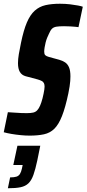

<svg xmlns="http://www.w3.org/2000/svg" viewBox="-43 -716 462 1025"><path d="M115 8Q93 8 67.5 5.5Q42 3 18.5 -1Q-5 -5 -23 -10L-1 -117Q19 -116 37.5 -114.5Q56 -113 72 -112.5Q88 -112 100 -112Q121 -112 134 -115Q147 -118 155.5 -127Q164 -136 171 -152Q174 -159 177.5 -169Q181 -179 184 -191Q187 -203 189.5 -215Q192 -227 193.5 -237Q195 -247 195 -253Q195 -265 191.5 -272Q188 -279 180 -283.5Q172 -288 158 -292L94 -309Q73 -315 63 -332Q53 -349 53 -379Q53 -400 57.5 -427Q62 -454 69 -487Q83 -555 100.5 -596Q118 -637 142.5 -659Q167 -681 200 -688.5Q233 -696 277 -696Q306 -696 331 -693Q356 -690 374 -686.5Q392 -683 399 -680L376 -571Q371 -572 359.5 -573Q348 -574 332.5 -575Q317 -576 299 -576Q273 -576 258 -573.5Q243 -571 234.5 -562.5Q226 -554 218 -535Q214 -527 209 -515Q204 -503 200.5 -489Q197 -475 195 -462Q193 -449 193 -440Q193 -427 198.5 -421.5Q204 -416 218 -412L273 -397Q291 -392 304.5 -383Q318 -374 325.5 -356.5Q333 -339 333 -308Q333 -297 332 -283.5Q331 -270 328.5 -254Q326 -238 322 -218Q306 -142 288 -96.5Q270 -51 247 -28.5Q224 -6 191.5 1Q159 8 115 8ZM-1 289 11 231Q33 231 45 227Q57 223 63.5 212.5Q70 202 74 184L78 165H28L50 62H172L156 141Q146 188 135.5 217.5Q125 247 109 262.5Q93 278 67 283.5Q41 289 -1 289Z"/></svg>

Font: Saira ExtraCondensed ExtraBold
Style: Italic
Weight: 800
Width: 2
Italic angle: -12°
Designer: Hector Gatti with collaboration of the Omnibus-Type team
Foundry: Omnibus-Type
Version: Version 1.101